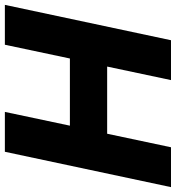

<svg xmlns="http://www.w3.org/2000/svg" viewBox="14 -754 740 809"><g transform="rotate(90 384.5 -350.0)"><path d="M1 0 150 -700H318L261 -431H544L601 -700H769L620 0H452L510 -274H227L169 0Z"/></g></svg>

Font: Rosa Sans Black
Style: Italic
Weight: 900
Italic angle: -12°
Designer: Pentagram / MCKL
Foundry: Pentagram / MCKL
Version: Version 1.005;September 16, 2019;FontCreator 11.5.0.2425 64-